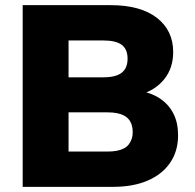

<svg xmlns="http://www.w3.org/2000/svg" viewBox="-20 -725 755 745"><path d="M68 0V-705H409Q525 -705 588.5 -656Q652 -607 652 -523Q652 -461 617.5 -418Q583 -375 526 -359V-372Q572 -363 604 -340.5Q636 -318 653.5 -283Q671 -248 671 -200Q671 -139 640.5 -94Q610 -49 553.5 -24.5Q497 0 419 0ZM246 -137H398Q418 -137 433.5 -140Q449 -143 460.5 -149Q472 -155 479.5 -164.5Q487 -174 491 -186Q495 -198 495 -213Q495 -228 491 -240.5Q487 -253 479.5 -262Q472 -271 460.5 -277Q449 -283 433.5 -286Q418 -289 398 -289H246ZM246 -425H380Q430 -425 452.5 -443Q475 -461 475 -497Q475 -534 452.5 -551Q430 -568 380 -568H246Z"/></svg>

Font: Nunito Sans 11pt Black
Style: Regular
Weight: 900
Version: Version 3.101;gftools[0.9.27]